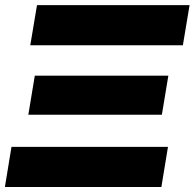

<svg xmlns="http://www.w3.org/2000/svg" viewBox="-22 -748 779 768"><path d="M-2.4 0 23.9 -160.6H649.9L623.5 0ZM91.3 -289.1 117.2 -445.3H651.4L625.5 -289.1ZM99.1 -566.9 126 -727.5H736.3L709.5 -566.9Z"/></svg>

Font: Inter 16pt Black
Style: Italic
Weight: 900
Italic angle: -9.3988°
Version: Version 4.001;git-66647c0bb